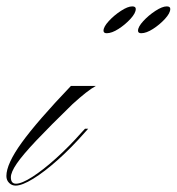

<svg xmlns="http://www.w3.org/2000/svg" viewBox="-102 -572 553 601"><path d="M-53 9Q-65 9 -73.5 0.5Q-82 -8 -82 -21Q-82 -59 -34 -125.5Q14 -192 120 -303H198Q185 -296 166.5 -281.5Q148 -267 125 -246Q54 -177 11.5 -132Q-31 -87 -49.5 -60Q-68 -33 -68 -17Q-68 3 -52 3Q-34 3 -0.5 -18.5Q33 -40 73.5 -76.5Q114 -113 152 -156L164 -169H174L165 -159Q122 -110 79.5 -72Q37 -34 2 -12.5Q-33 9 -53 9ZM312 -552Q323 -552 323 -544Q323 -531 306.5 -513Q290 -495 269 -481.5Q248 -468 232 -468Q222 -468 222 -476Q222 -488 238.5 -506Q255 -524 276.5 -538Q298 -552 312 -552ZM420 -552Q431 -552 431 -544Q431 -531 414.5 -513Q398 -495 377 -481.5Q356 -468 340 -468Q330 -468 330 -476Q330 -488 346.5 -506Q363 -524 384.5 -538Q406 -552 420 -552Z"/></svg>

Font: Ballet
Style: Regular
Weight: 400
Designer: Maximiliano R. Sproviero
Foundry: Omnibus-Type
Version: Version 1.100